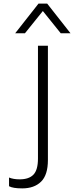

<svg xmlns="http://www.w3.org/2000/svg" viewBox="-20 -1033 410 1062"><path d="M103 9Q51 9 30 -3V-51Q54 -41 89 -41Q140 -41 165 -67Q190 -93 190 -156V-780H245V-148Q245 -65 207 -28Q169 9 103 9ZM370 -849H316L217 -972L118 -849H64L193 -1013H241Z"/></svg>

Font: Tanohe Sans Light
Style: Regular
Weight: 300
Designer: Village Type and Design LLC & Cristiano Sobral
Foundry: Cooper Hewitt Smithsonian Design Museum
Version: Version 1.00;September 29, 2021;FontCreator 13.0.0.2655 64-b